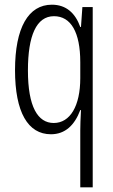

<svg xmlns="http://www.w3.org/2000/svg" viewBox="-20 -562 482 818"><path d="M322 -6V236H375V-532H331L325 -447H322C301 -506 262 -542 201 -542C101 -542 44 -444 44 -263C44 -84 99 10 197 10C258 10 298 -29 322 -93H325C323 -58 322 -25 322 -6ZM209 -38C141 -38 99 -107 99 -262C99 -410 135 -493 210 -493C282 -493 322 -425 322 -297V-229C322 -111 279 -38 209 -38Z"/></svg>

Font: Noto Sans Gujarati UI ExtraCondensed Light
Style: Regular
Weight: 300
Width: 2
Designer: Jelle Bosma - Monotype Design Team, Universal Thirst
Foundry: Monotype Imaging Inc.
Version: Version 2.106